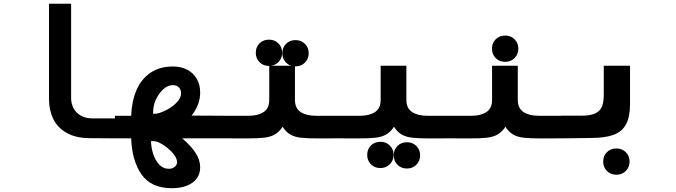

<svg xmlns="http://www.w3.org/2000/svg" viewBox="-20 -745 3640 1034"><path d="M244 -209.5V-725H363V-216.5Q363 -186.5 376.2 -161.8Q389.5 -137 415.2 -122.2Q441 -107.5 477.5 -107.5H602V0L465 -1Q389 -1 339.2 -29.2Q289.5 -57.5 266.8 -104.5Q244 -151.5 244 -209.5Z M686.5 0H599V-121.5H686.5Q689.5 -201 715.5 -260.8Q741.5 -320.5 791.2 -353.8Q841 -387 912.5 -387Q953.5 -387 986.5 -370.5Q1019.5 -354 1038.8 -322.2Q1058 -290.5 1058 -246Q1058 -181 1011.5 -122.5L1201 -121.5V0H961Q1010.5 42 1034.2 79.8Q1058 117.5 1058 156Q1058 190.5 1039.8 215.8Q1021.5 241 987 254.8Q952.5 268.5 905.5 268.5Q794 268.5 742.2 194.5Q690.5 120.5 686.5 0ZM933.5 128Q933.5 106 910.5 79.5Q887.5 53 857 34Q826.5 15 808 15H793.5Q793.5 47 804.2 81.8Q815 116.5 836.5 140.2Q858 164 888.5 164Q909 164 921.2 153.5Q933.5 143 933.5 128ZM955 -243.5Q955 -262 943.5 -274.2Q932 -286.5 911 -286.5Q889 -286.5 868.8 -272Q848.5 -257.5 831.5 -230.5Q817.5 -208.5 811 -186Q804.5 -163.5 804.5 -132.5H817Q833 -132.5 867.2 -148.2Q901.5 -164 928.2 -189.5Q955 -215 955 -243.5Z M1357.5 -461Q1357.5 -491.5 1377.5 -511.5Q1397.5 -531.5 1428.5 -531.5Q1459 -531.5 1479.2 -511.5Q1499.5 -491.5 1499.5 -461Q1499.5 -434 1483 -414.5Q1466.5 -395 1441 -391H1548Q1526.5 -398 1513.5 -416.2Q1500.5 -434.5 1500.5 -458.5Q1500.5 -489 1520.5 -509Q1540.5 -529 1571.5 -529Q1602 -529 1622.2 -509Q1642.5 -489 1642.5 -458.5Q1642.5 -428 1622.2 -407.8Q1602 -387.5 1571.5 -387.5H1568.5V-207Q1568.5 -161.5 1599.5 -141.5Q1630.5 -121.5 1680.5 -121.5H1801.5V0L1694 0.5Q1633 0.5 1599.2 -3.5Q1565.5 -7.5 1542.5 -21Q1519.5 -34.5 1502 -62.5Q1483.5 -34.5 1460.2 -21Q1437 -7.5 1403 -3.5Q1369 0.5 1307 0.5L1198.5 0V-121.5H1319.5Q1369 -121.5 1399.5 -141.5Q1430 -161.5 1430 -207V-390H1428.5Q1397.5 -390 1377.5 -410.2Q1357.5 -430.5 1357.5 -461Z M1957.5 89Q1957.5 58.5 1977.5 38.5Q1997.5 18.5 2028.5 18.5Q2059 18.5 2079.2 38.5Q2099.5 58.5 2099.5 89Q2099.5 119.5 2079.2 139.8Q2059 160 2028.5 160Q1997.5 160 1977.5 139.8Q1957.5 119.5 1957.5 89ZM2100.5 91.5Q2100.5 61 2120.5 41Q2140.5 21 2171.5 21Q2202 21 2222.2 41Q2242.5 61 2242.5 91.5Q2242.5 122 2222.2 142.2Q2202 162.5 2171.5 162.5Q2140.5 162.5 2120.5 142.2Q2100.5 122 2100.5 91.5ZM2030 -207V-391H2168.5V-207Q2168.5 -161.5 2199.5 -141.5Q2230.5 -121.5 2280.5 -121.5H2401.5V0L2294 0.5Q2233 0.5 2199.2 -3.5Q2165.5 -7.5 2142.5 -21Q2119.5 -34.5 2102 -62.5Q2083.5 -34.5 2060.2 -21Q2037 -7.5 2003 -3.5Q1969 0.5 1907 0.5L1798.5 0V-121.5H1919.5Q1969 -121.5 1999.5 -141.5Q2030 -161.5 2030 -207Z M2630 -207V-391H2768.5V-207Q2768.5 -161.5 2799.5 -141.5Q2830.5 -121.5 2880.5 -121.5H3001.5V0L2894 0.5Q2833 0.5 2799.2 -3.5Q2765.5 -7.5 2742.5 -21Q2719.5 -34.5 2702 -62.5Q2683.5 -34.5 2660.2 -21Q2637 -7.5 2603 -3.5Q2569 0.5 2507 0.5L2398.5 0V-121.5H2519.5Q2569 -121.5 2599.5 -141.5Q2630 -161.5 2630 -207ZM2629.5 -483Q2629.5 -513.5 2649.5 -533.5Q2669.5 -553.5 2700.5 -553.5Q2731 -553.5 2751.2 -533.5Q2771.5 -513.5 2771.5 -483Q2771.5 -452.5 2751.2 -432.2Q2731 -412 2700.5 -412Q2669.5 -412 2649.5 -432.2Q2629.5 -452.5 2629.5 -483Z M3001 -122H3112Q3161 -122 3187 -135Q3213 -148 3222.2 -172Q3231.5 -196 3231.5 -234.5V-391H3373V-185Q3373 -115.5 3351.5 -75.8Q3330 -36 3284.5 -19Q3239 -2 3162.5 -2L3093 -1L3001 0ZM3228.5 125Q3228.5 94.5 3248.5 74.5Q3268.5 54.5 3299.5 54.5Q3330 54.5 3350.2 74.5Q3370.5 94.5 3370.5 125Q3370.5 155.5 3350.2 175.8Q3330 196 3299.5 196Q3268.5 196 3248.5 175.8Q3228.5 155.5 3228.5 125Z"/></svg>

Font: JuliaMono ExtraBold
Style: Regular
Weight: 800
Monospace: yes
Designer: cormullion
Foundry: corm
Version: Version 0.055; ttfautohint (v1.8.4)